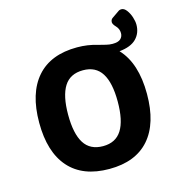

<svg xmlns="http://www.w3.org/2000/svg" viewBox="-98 -725 766 819"><g transform="rotate(-15 284.5 -315.5)"><path d="M286 7Q169 7 108 -62Q47 -131 47 -261Q47 -391 108 -460.5Q169 -530 286 -530Q333 -530 375 -517Q395 -512 409 -508.5Q423 -505 437 -505Q462 -505 472.5 -515Q483 -525 483 -540Q483 -559 470 -572.5Q457 -586 457 -595Q457 -607 467 -613L496 -633Q502 -638 511 -638Q523 -638 533.5 -624Q544 -610 550 -591.5Q556 -573 556 -558Q556 -521 532 -496.5Q508 -472 457 -467Q523 -397 523 -261Q523 -131 462.5 -62Q402 7 286 7ZM285 -94Q341 -94 367.5 -136Q394 -178 394 -262Q394 -345 367.5 -387Q341 -429 285 -429Q228 -429 201.5 -387Q175 -345 175 -262Q175 -178 201.5 -136Q228 -94 285 -94Z"/></g></svg>

Font: Asap SemiBold
Style: Regular
Weight: 600
Designer: Pablo Cosgaya
Foundry: Omnibus-Type
Version: Version 3.001; ttfautohint (v1.8.3)